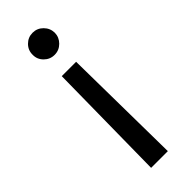

<svg xmlns="http://www.w3.org/2000/svg" viewBox="-244 -575 785 785"><g transform="rotate(-45 148.5 -182.5)"><path d="M100.1 184.6 106.9 -338.9H189.9L196.8 184.6ZM147.9 -548.8Q174.3 -548.8 193.1 -530Q211.9 -511.2 212.4 -484.4Q211.9 -458.5 193.1 -439.7Q174.3 -420.9 147.9 -420.9Q121.6 -420.9 102.8 -439.7Q84 -458.5 84.5 -484.4Q84 -511.2 102.8 -530Q121.6 -548.8 147.9 -548.8Z"/></g></svg>

Font: GitLab Sans
Style: Regular
Weight: 400
Designer: Rasmus Andersson
Foundry: Modifications by GitLab B.V., manufactured by rsms
Version: Version 4.000;git-c8fb6b7